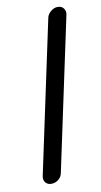

<svg xmlns="http://www.w3.org/2000/svg" viewBox="-84 -765 421 803"><g transform="rotate(-10 126.5 -363.0)"><path d="M175 -687Q178 -702 192 -713.5Q206 -725 221 -725Q238 -725 246.5 -713.5Q255 -702 252 -687L114 -39Q111 -22 97.5 -11.5Q84 -1 67 -1Q52 -1 43 -11.5Q34 -22 37 -39Z"/></g></svg>

Font: VDS Compensated
Style: Light Italic
Weight: 300
Italic angle: -12°
Designer: artmaker
Foundry: artmaker
Version: Version 1.000 2012 initial release